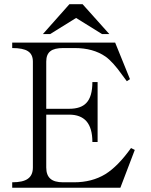

<svg xmlns="http://www.w3.org/2000/svg" viewBox="-20 -877 707 898"><path d="M491.2 -717.8 366.2 -857.4H304.7L180.7 -717.8H214.8L335.9 -793L457 -717.8ZM37.1 1H543L610.4 -175.8L592.8 -184.6Q531.2 -98.6 472.7 -62.5Q410.2 -24.4 326.2 -24.4H275.4Q234.4 -24.4 215.8 -41Q196.3 -57.6 196.3 -93.8V-340.8H303.7Q356.4 -340.8 383.8 -310.5Q412.1 -278.3 412.1 -212.9H436.5V-493.2H412.1Q412.1 -424.8 383.8 -395.5Q358.4 -368.2 303.7 -368.2H196.3V-588.9Q196.3 -623 215.8 -637.7Q234.4 -652.3 275.4 -652.3H329.1Q416 -652.3 473.6 -612.3Q507.8 -587.9 550.8 -527.3L573.2 -497.1L587.9 -506.8L518.6 -677.7H37.1V-652.3Q87.9 -652.3 110.4 -637.7Q133.8 -623 133.8 -588.9V-93.8Q133.8 -57.6 110.4 -41Q87.9 -24.4 37.1 -24.4Z"/></svg>

Font: Batang
Style: Regular
Weight: 400
Version: Version 2.21